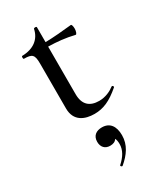

<svg xmlns="http://www.w3.org/2000/svg" viewBox="-187 -519 713 857"><g transform="rotate(-30 169.0 -90.5)"><path d="M313 -56C295 -42 267 -28 234 -28C186 -28 157 -52 157 -107V-352C203 -351 244 -347 290 -336C295 -335 300 -350 300 -362C300 -375 297 -385 293 -385C244 -380 202 -376 157 -375V-452C157 -457 143 -457 142 -452C132 -404 95 -375 36 -374C32 -374 32 -359 36 -359C79 -359 88 -350 88 -304V-73C88 -7 138 12 187 12C233 12 271 -5 320 -47C325 -51 318 -60 313 -56ZM184 80C157 80 134 93 134 126C134 153 150 170 176 170C192 170 204 165 210 154C214 161 216 170 216 184C216 215 199 242 171 267C167 270 174 278 179 275C218 242 245 205 245 155C245 108 224 80 184 80Z"/></g></svg>

Font: Cormorant Infant Book
Style: Regular
Weight: 500
Designer: Christian Thalmann (Catharsis Fonts)
Version: Version 1.000;PS 002.000;hotconv 1.0.88;makeotf.lib2.5.64775